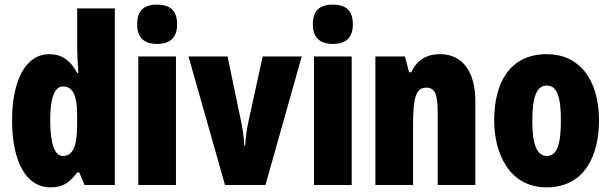

<svg xmlns="http://www.w3.org/2000/svg" viewBox="-20 -796 2630 826"><path d="M197 10C250 10 277 -8 312 -54H321L344 0H474V-760H312V-588C312 -567 314 -532 317 -482H312C282 -539 243 -563 192 -563C93 -563 32 -455 32 -278C32 -101 92 10 197 10ZM250 -125C216 -125 196 -175 196 -280C196 -376 215 -424 251 -424C294 -424 312 -385 312 -297V-265C312 -166 294 -125 250 -125Z M656 -776C596 -776 570 -748 570 -691C570 -635 599 -607 656 -607C713 -607 742 -635 742 -691C742 -747 716 -776 656 -776ZM737 -553H575V0H737Z M948 0H1122L1278 -553H1110L1051 -283C1042 -242 1036 -204 1035 -170H1031C1029 -211 1023 -246 1015 -284L959 -553H791Z M1412 -776C1352 -776 1326 -748 1326 -691C1326 -635 1355 -607 1412 -607C1469 -607 1498 -635 1498 -691C1498 -747 1472 -776 1412 -776ZM1493 -553H1331V0H1493Z M1873 -563C1814 -563 1774 -537 1749 -485H1740L1722 -553H1595V0H1757V-253C1757 -378 1769 -419 1815 -419C1855 -419 1863 -381 1863 -308V0H2025V-360C2025 -489 1969 -563 1873 -563Z M2557 -278C2557 -460 2467 -563 2333 -563C2171 -563 2106 -437 2106 -278C2106 -132 2174 10 2331 10C2501 10 2557 -136 2557 -278ZM2270 -276C2270 -380 2289 -428 2332 -428C2377 -428 2393 -379 2393 -278C2393 -176 2377 -125 2332 -125C2289 -125 2270 -177 2270 -276Z"/></svg>

Font: Noto Sans Myanmar ExtraCondensed Black
Style: Regular
Weight: 900
Width: 2
Designer: Monotype Design Team
Foundry: Monotype Imaging Inc.
Version: Version 2.107